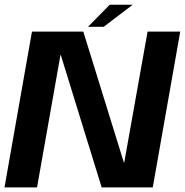

<svg xmlns="http://www.w3.org/2000/svg" viewBox="-30 -812 802 832"><path d="M-10.5 0H130.5L232 -573.5H233.5L410.5 0H632L751 -675H609.5L508.5 -108.5H506.5L331 -675H108.5ZM351.5 -696H419.5L545 -791.5H445.5Z"/></svg>

Font: Anybody Thin SemiBold
Style: Italic
Weight: 600
Italic angle: -10°
Version: Version 1.113;gftools[0.9.25]